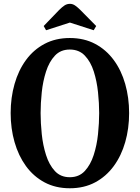

<svg xmlns="http://www.w3.org/2000/svg" viewBox="-20 -970 728 1000"><path d="M343.5 10.5Q269.5 10.5 212 -20.2Q154.5 -51 115.2 -105Q76 -159 55.8 -229.8Q35.5 -300.5 35.5 -381Q35.5 -461.5 55.8 -532.5Q76 -603.5 115.2 -657.2Q154.5 -711 212 -741.5Q269.5 -772 343.5 -772Q418 -772 475.5 -741.5Q533 -711 572.5 -657.2Q612 -603.5 632.2 -532.5Q652.5 -461.5 652.5 -381Q652.5 -300.5 632.2 -229.8Q612 -159 572.5 -105Q533 -51 475.5 -20.2Q418 10.5 343.5 10.5ZM343.5 -47Q391.5 -47 421.5 -79.2Q451.5 -111.5 468 -162.5Q484.5 -213.5 490.5 -271.5Q496.5 -329.5 496.5 -381Q496.5 -432 490.5 -489.5Q484.5 -547 468.5 -597.5Q452.5 -648 422.2 -680Q392 -712 343.5 -712Q295.5 -712 265.8 -680Q236 -648 219.8 -597.5Q203.5 -547 197.5 -489.5Q191.5 -432 191.5 -381Q191.5 -329.5 197.5 -271.5Q203.5 -213.5 219.8 -162.5Q236 -111.5 265.8 -79.2Q295.5 -47 343.5 -47ZM220 -812.5 207.5 -834.5 287.5 -917.5Q303.5 -933.5 316.2 -941.8Q329 -950 344.5 -950Q358 -950 370.5 -941.8Q383 -933.5 399 -917.5L481 -834.5L468 -812.5L344 -852.5Z"/></svg>

Font: Libre Caslon Condensed
Style: Bold
Weight: 700
Designer: Pablo Impallari, Rodrigo Fuenzalida, Katja Schimmel, Ertekin Erdin
Foundry: Pablo Impallari, Rodrigo Fuenzalida
Version: Version 2.000; ttfautohint (v1.8.4.7-5d5b);gftools[0.9.33]